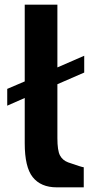

<svg xmlns="http://www.w3.org/2000/svg" viewBox="-20 -803 397 823"><path d="M86 -783H226V-514L341 -564V-492L226 -442V-211Q226 -158 237 -137Q248 -116 272 -107Q332 -86 339 -86V0H223Q155 0 120 -44Q86 -87 86 -189V-383L11 -350V-422L86 -454Z"/></svg>

Font: Mina
Style: Bold
Weight: 700
Version: Version 1.000